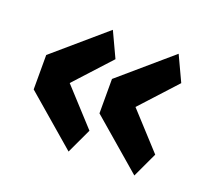

<svg xmlns="http://www.w3.org/2000/svg" viewBox="-85 -603 728 661"><g transform="rotate(20 279.0 -272.0)"><path d="M224 -49 267 -141 147 -272 267 -403 224 -495 38 -335V-209ZM465 -49 508 -141 388 -272 508 -403 465 -495 279 -335V-209Z"/></g></svg>

Font: Braiins Sans
Style: Bold
Weight: 700
Designer: Mike Abbink, Paul van der Laan, Pieter van Rosmalen, Jiri Chlebus, Lubos Buracinsky
Foundry: Bold Monday, Sudetype
Version: Version 1.000;hotconv 1.0.109;makeotfexe 2.5.65596